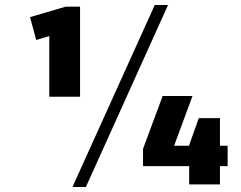

<svg xmlns="http://www.w3.org/2000/svg" viewBox="-20 -730 952 760"><path d="M296.9 -347.1H175.1V-622.1L212.3 -598.5L123.3 -571.6L99 -662.3L239.8 -703.6H296.9ZM592.5 -710.1H645.1L320 10.1H266.9ZM546.2 -141 623.8 -350H742L654.4 -113.2L601.6 -153.2H881V-72.3H546.2ZM728.8 -155.6 766.8 -262.3H850.6V0H728.8Z"/></svg>

Font: Pathway Extreme 8pt Thin
Style: Regular
Weight: 100
Designer: Eduardo Rodriguez Tunni
Foundry: Eduardo Rodriguez Tunni
Version: Version 1.000